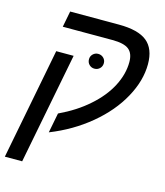

<svg xmlns="http://www.w3.org/2000/svg" viewBox="-118 -687 825 962"><g transform="rotate(15 294.0 -205.5)"><path d="M522 -270.5Q473.1 -181.2 383.5 -106.7Q293.9 -32.2 179.2 13.2L199.2 -89.8Q242.7 -110.4 280.3 -134.5Q317.9 -158.7 349.1 -186.5Q412.1 -241.7 445.1 -305.2Q478 -368.7 478 -431.2Q478 -476.1 452.9 -496.1Q427.7 -516.1 367.2 -516.1H109.9L126 -599.1H378.9Q479 -599.1 524.9 -562Q570.8 -524.9 570.8 -444.8Q570.8 -359.4 522 -270.5ZM200.2 -389.2 87.9 188H-2L109.9 -389.2ZM278.8 -393.1Q278.8 -408.7 290 -419.7Q301.3 -430.7 316.9 -430.7Q333.5 -430.7 344.7 -419.7Q356 -408.7 356 -393.1Q356 -376 344.7 -365Q333.5 -354 316.9 -354Q301.3 -354 290 -365Q278.8 -376 278.8 -393.1Z"/></g></svg>

Font: Arimo
Style: Italic
Weight: 400
Italic angle: -12°
Designer: Steve Matteson
Foundry: Monotype Imaging Inc.
Version: Version 1.33